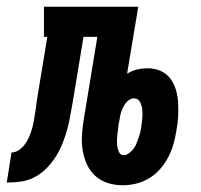

<svg xmlns="http://www.w3.org/2000/svg" viewBox="-76 -540 596 568"><path d="M287 8Q264 8 243 1.5Q222 -5 206 -19.5Q190 -34 181 -54Q172 -74 168.5 -96Q165 -118 166.5 -141.5Q168 -165 172 -188L212 -431H171L140 -243Q136 -222 132.5 -201Q129 -180 123.5 -159.5Q118 -139 110 -118.5Q102 -98 90.5 -79Q79 -60 63 -43.5Q47 -27 27.5 -16.5Q8 -6 -13.5 -3Q-35 0 -56 0L-42 -89Q-31 -89 -21 -95.5Q-11 -102 -4 -111Q3 -120 8 -130.5Q13 -141 16.5 -151.5Q20 -162 22 -172.5Q24 -183 26 -194Q29 -211 31 -227.5Q33 -244 36 -261L64 -431H54V-520H333L300 -322Q315 -331 330 -334.5Q345 -338 361 -338Q381 -338 398.5 -330.5Q416 -323 427.5 -308Q439 -293 444.5 -274Q450 -255 451 -235.5Q452 -216 451 -195.5Q450 -175 446 -155Q443 -135 437.5 -115Q432 -95 422.5 -76.5Q413 -58 399 -41.5Q385 -25 366.5 -13.5Q348 -2 327.5 3Q307 8 287 8ZM290 -81Q298 -81 306 -87Q314 -93 319.5 -100.5Q325 -108 328 -116Q331 -124 334 -132.5Q337 -141 339 -149Q341 -157 342 -166Q344 -179 345 -191Q346 -203 345 -215Q344 -227 338.5 -238Q333 -249 320 -249Q311 -249 303 -242Q295 -235 290 -226Q285 -217 282 -207Q279 -197 278 -188L275 -173Q274 -165 273 -156Q272 -147 271 -138.5Q270 -130 270 -121.5Q270 -113 271.5 -104.5Q273 -96 277 -88.5Q281 -81 290 -81Z"/></svg>

Font: Iosevka Curly Slab Extrabold
Style: Italic
Weight: 800
Italic angle: -9°
Monospace: yes
Designer: Belleve Invis
Foundry: Belleve Invis
Version: Version 22.1.2; ttfautohint (v1.8.4)